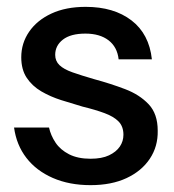

<svg xmlns="http://www.w3.org/2000/svg" viewBox="-20 -528 507 560"><path d="M244 12Q182 12 134 -9Q86 -30 57 -67.5Q28 -105 21 -156H123Q128 -133 142 -112Q156 -91 181.5 -78Q207 -65 244 -65Q277 -65 298 -75Q319 -85 329.5 -100.5Q340 -116 340 -135Q340 -159 326 -173.5Q312 -188 285 -198Q258 -208 221 -217Q190 -226 158.5 -236Q127 -246 100.5 -261.5Q74 -277 58 -301Q42 -325 42 -361Q42 -402 65 -435.5Q88 -469 130 -488.5Q172 -508 230 -508Q312 -508 363.5 -468.5Q415 -429 423 -355H326Q322 -391 296.5 -410.5Q271 -430 229 -430Q186 -430 163.5 -412.5Q141 -395 141 -368Q141 -350 153.5 -338Q166 -326 191.5 -317Q217 -308 255 -297Q303 -284 345 -268Q387 -252 413.5 -224Q440 -196 440 -147Q441 -101 417 -65Q393 -29 349 -8.5Q305 12 244 12Z"/></svg>

Font: DM Sans 9pt 36pt Medium
Style: Regular
Weight: 500
Version: Version 4.004;gftools[0.9.30]